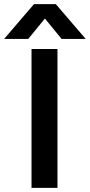

<svg xmlns="http://www.w3.org/2000/svg" viewBox="-75 -912 436 932"><path d="M204 0H78V-674H204ZM62 -723H-55L90 -892H196L341 -723H224L143 -822Z"/></svg>

Font: Hind Vadodara SemiBold
Style: Regular
Weight: 600
Designer: Hitesh Malaviya
Foundry: Indian Type Foundry
Version: Version 1.001;PS 1.0;hotconv 1.0.86;makeotf.lib2.5.63406; tt